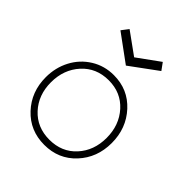

<svg xmlns="http://www.w3.org/2000/svg" viewBox="-179 -725 846 846"><g transform="rotate(45 244.5 -302.0)"><path d="M115.5 -582.5 140 -615 242.5 -541 346 -616 370 -583 242.5 -489.5ZM29 -204Q29 -263.5 55.2 -313.5Q81.5 -363.5 129 -393Q176.5 -422.5 235 -422.5Q323.5 -422.5 381.8 -359Q440 -295.5 440 -204Q440 -113 382 -50.5Q324 12 235 12Q146 12 87.5 -50.5Q29 -113 29 -204ZM408 -204Q408 -283.5 359.8 -337Q311.5 -390.5 235 -390.5Q158 -390.5 109.5 -337Q61 -283.5 61 -204Q61 -125 109.5 -72.5Q158 -20 235 -20Q312 -20 360 -72.5Q408 -125 408 -204Z"/></g></svg>

Font: League Spartan ExtraLight
Style: Regular
Weight: 200
Foundry: The League of Moveable Type
Version: Version 2.002